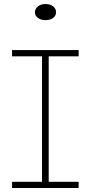

<svg xmlns="http://www.w3.org/2000/svg" viewBox="-20 -935 451 955"><path d="M206.1 -835Q183.6 -835 168.7 -845.9Q153.8 -856.9 153.8 -874Q153.8 -891.1 168.7 -903.1Q183.6 -915 206.1 -915Q230 -915 244.4 -903.3Q258.8 -891.6 258.8 -874Q258.8 -856.4 244.4 -845.7Q230 -835 206.1 -835ZM371.1 -654.8H222.2V-30.8H371.1V0H40V-30.8H189V-654.8H40V-686H371.1Z"/></svg>

Font: BioRhyme ExtraLight
Style: Regular
Weight: 275
Designer: Aoife Mooney
Foundry: Aoife Mooney Type
Version: Version 1.500;PS 001.500;hotconv 1.0.88;makeotf.lib2.5.64775